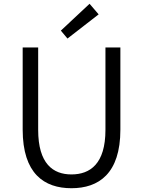

<svg xmlns="http://www.w3.org/2000/svg" viewBox="-20 -983 756 1016"><path d="M358 13C502 13 617 -64 617 -297V-732H538V-296C538 -116 457 -60 358 -60C261 -60 182 -116 182 -296V-732H100V-297C100 -64 214 13 358 13ZM337 -779 502 -907 454 -963 302 -821Z"/></svg>

Font: Noto Sans CJK SC DemiLight
Style: Regular
Weight: 350
Designer: Ryoko NISHIZUKA 西塚涼子 (kana, bopomofo & ideographs); Paul D. Hunt (Latin, Greek & Cyrillic); Sandoll Communications 산돌커뮤니
Foundry: Adobe
Version: Version 2.004;hotconv 1.0.118;makeotfexe 2.5.65603